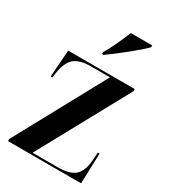

<svg xmlns="http://www.w3.org/2000/svg" viewBox="-188 -857 837 949"><g transform="rotate(30 230.5 -383.0)"><path d="M14 0V-12L293 -525H184Q119 -525 89 -498Q59 -471 50 -406L47 -382H37L48 -536H428V-524L148 -11H290Q361 -11 390.5 -38.5Q420 -66 424 -131L427 -173H437L431 0ZM201 -615Q221 -649 240 -690.5Q259 -732 273 -766H395V-756Q383 -743 360.5 -723.5Q338 -704 311.5 -682.5Q285 -661 258 -640.5Q231 -620 210 -605H201Z"/></g></svg>

Font: Noto Serif Display Condensed
Style: Bold
Weight: 700
Width: 3
Designer: Monotype Design Team
Foundry: Monotype Imaging Inc.
Version: Version 2.009